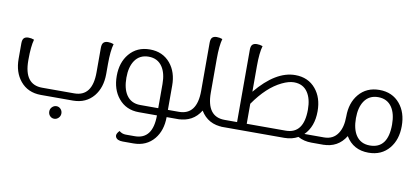

<svg xmlns="http://www.w3.org/2000/svg" viewBox="-80 -949 3177 1471"><g transform="rotate(10 1509.0 -214.0)"><path d="M416 147.9Q401.4 162.1 382.8 162.1Q363.8 162.1 350.1 148.4Q336.4 134.3 336.4 113.3Q336.4 92.3 351.1 78.1Q365.7 64 384.8 64Q403.3 64 417 78.1Q430.7 92.3 430.7 112.8Q430.7 133.3 416 147.9ZM688 -488.3Q711.4 -488.3 732.4 -480Q716.3 -424.8 716.3 -323.2V-243.7Q715.8 -138.7 661.1 -71.8Q602.1 -0.5 501 0H250.5Q148.9 -0.5 90.3 -71.8Q35.2 -138.7 35.2 -243.2V-363.3Q35.2 -392.6 46.9 -404.3Q58.6 -416 82 -416Q105 -416 126 -407.7Q110.4 -353 110.4 -251V-244.1Q110.4 -56.2 251 -56.2H500.5Q641.1 -56.2 641.1 -244.1V-435.1Q641.1 -464.4 652.8 -476.1Q664.6 -488.3 688 -488.3Z M1154.3 -244.1Q1154.3 -328.1 1121.6 -377Q1085 -432.1 1014.2 -432.1Q943.8 -432.1 906.7 -377Q873.5 -327.1 873.5 -244.1Q873.5 -160.2 905.8 -111.3Q942.4 -56.2 1014.2 -56.2H1154.3ZM1330.1 -56.2V0H1229.5Q1229 104.5 1174.3 170.9Q1115.2 242.2 1014.6 242.7H930.7Q885.3 242.7 874 215.8Q872.1 210.9 872.1 205.6Q872.1 189 893.1 167.5Q915.5 186.5 944.8 186.5H1014.2Q1153.8 186.5 1154.3 0H1013.2Q913.1 0 854 -72.3Q798.3 -139.6 798.3 -245.1Q798.3 -349.6 854.5 -417Q914.1 -488.3 1014.2 -488.3Q1114.7 -488.3 1173.8 -417Q1229.5 -350.1 1229.5 -245.1V-56.2Z M1674.8 -56.2V0H1670.4Q1550.8 -0.5 1492.7 -97.2Q1434.1 -0.5 1314.5 0H1310.5V-56.2H1314.5Q1454.6 -56.2 1455.1 -243.2V-618.2Q1455.1 -647.5 1466.8 -659.2Q1478.5 -670.9 1502 -670.9Q1525.4 -670.9 1545.9 -663.1Q1530.3 -607.9 1530.3 -506.3V-243.7Q1530.3 -56.2 1670.4 -56.2Z M2146 -56.2Q2285.6 -56.6 2285.6 -244.1Q2285.6 -327.6 2252.9 -377Q2216.8 -432.1 2145 -432.1Q2105 -432.1 2052.2 -406.7Q1940.9 -353.5 1842.8 -211.9V-56.2ZM2454.6 -56.2V0H2356Q2296.9 0 2250.5 -25.9Q2205.1 -0.5 2146 0H1654.3V-56.2H1767.6V-618.2Q1767.6 -647.5 1779.3 -659.2Q1791.5 -670.9 1814.5 -670.9Q1837.9 -670.9 1858.9 -663.1Q1842.8 -608.4 1842.8 -506.3V-305.7Q1994.1 -488.3 2145 -488.3Q2246.1 -488.3 2305.2 -417Q2360.8 -350.1 2360.8 -244.6Q2360.8 -124.5 2291.5 -56.2Z M2799.8 -56.2Q2940.4 -56.2 2940.4 -244.1Q2940.4 -327.6 2907.7 -377Q2871.1 -432.1 2799.8 -432.1Q2729.5 -432.1 2692.4 -377Q2659.2 -327.1 2659.2 -244.1Q2659.2 -160.2 2691.4 -111.3Q2728 -56.2 2799.8 -56.2ZM2799.8 -488.3Q2900.9 -488.3 2960 -417Q3015.6 -350.1 3015.6 -244.6Q3015.6 -139.2 2960 -71.8Q2900.9 0 2798.8 0Q2680.2 0 2621.6 -97.7Q2562.5 0 2444.3 0H2439.5V-56.2H2443.4Q2515.1 -56.2 2551.3 -111.3Q2584 -160.2 2584 -244.1V-244.6Q2584 -349.6 2640.1 -417Q2699.7 -488.3 2799.8 -488.3Z"/></g></svg>

Font: Sukar
Style: Regular
Weight: 400
Designer: Dario Muhafara - Ghiath Alsory
Foundry: Dario Muhafara - Ghiath Alsory
Version: Version 1.00 March 17, 2016, initial release